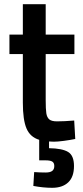

<svg xmlns="http://www.w3.org/2000/svg" viewBox="-20 -665 398 916"><path d="M333 127Q333 179 305.5 205Q278 231 229 231Q186 231 139 222L143 156Q171 158 198 158Q219 158 229 150.5Q239 143 239 127Q239 112 229.5 106Q220 100 198 100H167V2Q124 -11 106.5 -52Q89 -93 89 -175V-407H25V-500H89V-645H198V-500H335V-407H198V-187Q198 -144 201 -124.5Q204 -105 215 -95.5Q226 -86 252 -86Q286 -86 334 -90L339 -2Q315 3 285 7Q255 11 237 11Q221 11 214 10V42Q277 43 305 60Q333 77 333 127Z"/></svg>

Font: Cairo SemiBold
Style: Regular
Weight: 600
Designer: Mohamed Gaber, Accademia di Belle Arti di Urbino and others
Foundry: Kief Type Foundry, Accademia di Belle Arti di Urbino and others
Version: Version 3.011